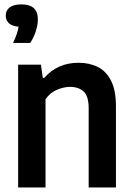

<svg xmlns="http://www.w3.org/2000/svg" viewBox="-20 -832 591 852"><path d="M60.5 0V-545H161.5L170 -486.5H176.5Q235.5 -553.5 328.5 -553.5Q376.5 -553.5 414 -534.8Q451.5 -516 473 -473.5Q494.5 -431 494.5 -359.5V0H373.5V-351.5Q373.5 -405.5 351 -426Q328.5 -446.5 291 -446.5Q263.5 -446.5 233 -433.8Q202.5 -421 182 -391.5V0ZM38 -641.5Q58 -683 62.5 -713.5Q33 -716 19.2 -729.2Q5.5 -742.5 5.5 -763Q5.5 -785.5 22.8 -799Q40 -812.5 75.5 -812.5Q148 -812.5 148 -746Q148 -722 138.8 -693.2Q129.5 -664.5 114 -641.5Z"/></svg>

Font: Encode Sans Semi Condensed SemiBold
Style: Regular
Weight: 600
Width: 4
Designer: Multiple Designers
Foundry: Impallari Type
Version: Version 3.000; ttfautohint (v1.8.3) -l 8 -r 50 -G 200 -x 14 